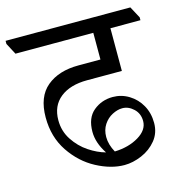

<svg xmlns="http://www.w3.org/2000/svg" viewBox="-130 -735 787 834"><g transform="rotate(-15 263.5 -317.5)"><path d="M101 -252Q101 -203 127 -163.5Q153 -124 190.5 -99Q228 -74 265 -64Q231 -116 231 -165Q231 -228 268 -258.5Q305 -289 355 -289Q394 -289 427.5 -268.5Q461 -248 480.5 -213Q500 -178 500 -134Q500 -89 473.5 -56.5Q447 -24 407 -7Q367 10 329 10Q269 10 204 -24.5Q139 -59 95 -124.5Q51 -190 51 -278Q51 -371 104.5 -415.5Q158 -460 247 -460H346V-580H-4L-31 -631V-645H530L558 -593V-580H423V-388H267Q190 -388 145.5 -352.5Q101 -317 101 -252ZM382 -231Q361 -231 337.5 -219Q314 -207 298.5 -183.5Q283 -160 283 -128Q283 -94 303 -58Q366 -60 411 -87Q456 -114 456 -154Q456 -188 433 -209.5Q410 -231 383 -231Z"/></g></svg>

Font: Martel
Style: Regular
Weight: 400
Designer: Dan Reynolds
Foundry: Dan Reynolds
Version: Version 1.001; ttfautohint (v1.1) -l 5 -r 5 -G 72 -x 0 -D la